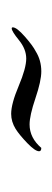

<svg xmlns="http://www.w3.org/2000/svg" viewBox="105 -636 94 344"><g transform="rotate(90 152.0 -464.0)"><path d="M31 -438Q29 -438 29 -440Q29 -447 45.5 -461.5Q62 -476 72 -481Q88 -491 108 -491Q125 -491 156 -480.5Q187 -470 203 -470Q227 -470 245 -491Q251 -491 251 -487Q251 -480 236.5 -466Q222 -452 211 -445Q198 -437 184 -437Q166 -437 134 -450.5Q102 -464 85 -464Q68 -464 52 -451Q36 -438 31 -438Z"/></g></svg>

Font: Bilbo Swash Caps
Style: Regular
Weight: 400
Designer: Robert E. Leuschke
Foundry: Robert E. Leuschke
Version: Version 1.003